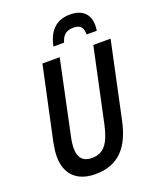

<svg xmlns="http://www.w3.org/2000/svg" viewBox="-169 -1029 928 1138"><g transform="rotate(-20 295.5 -460.5)"><path d="M257 -786H324C336 -831 362 -851 406 -851C450 -851 466 -829 466 -786H530C532 -797 533 -808 533 -821C533 -885 496 -931 413 -931C328 -931 275 -881 257 -786ZM233 10C386 10 457 -85 489 -235L591 -714H482L382 -246C358 -138 322 -87 246 -87C191 -87 163 -118 163 -177C163 -196 166 -223 172 -249L270 -714H161L62 -252C56 -221 52 -189 52 -166C52 -56 116 10 233 10Z"/></g></svg>

Font: Noto Sans Display SemiCondensed Medium
Style: Italic
Weight: 500
Width: 4
Italic angle: -12°
Designer: Monotype Design Team
Foundry: Monotype Imaging Inc.
Version: Version 1.900